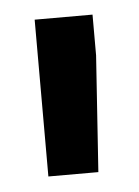

<svg xmlns="http://www.w3.org/2000/svg" viewBox="-33 -778 230 318"><g transform="rotate(-5 82.5 -619.5)"><path d="M131.8 -750V-682.1L118.7 -489.3H35.6V-674.8V-750Z"/></g></svg>

Font: Roboto Condensed SemiBold
Style: Regular
Weight: 600
Designer: Christian Robertson
Foundry: Google
Version: Version 3.008; 2023